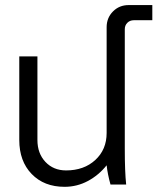

<svg xmlns="http://www.w3.org/2000/svg" viewBox="-20 -720 614 749"><path d="M466.8 -606V-140.1Q466.8 -49.8 472.2 0H411.1Q399.9 -40 396 -75.2Q365.2 -36.6 322.8 -13.9Q280.3 8.8 231.9 8.8Q151.9 8.8 103.5 -41.3Q55.2 -91.3 55.2 -173.8V-500H126V-173.8Q126 -121.6 157.2 -88.4Q188.5 -55.2 237.8 -55.2Q307.6 -55.2 351.8 -95.9Q396 -136.7 396 -201.2V-613.8Q396 -650.4 420.7 -675.3Q445.3 -700.2 481.9 -700.2H574.2V-641.1H502Q486.8 -641.1 476.8 -631.1Q466.8 -621.1 466.8 -606Z"/></svg>

Font: LT Superior
Style: Regular
Weight: 400
Designer: Daniel Lyons
Foundry: LyonsType
Version: Version 1.000